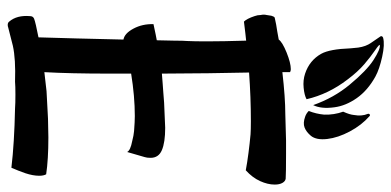

<svg xmlns="http://www.w3.org/2000/svg" viewBox="-286 -670 1043 512"><g transform="rotate(90 236.0 -413.5)"><path d="M45.9 87.9Q40 87.9 37.1 84Q19.5 63.5 22.5 28.3Q22.5 20.5 29.3 17.6Q39.1 13.7 79.1 5.9L82 -95.7L85 -220.7Q68.4 -223.6 55.7 -247.6Q43 -271.5 43.9 -300.8L57.6 -303.7L71.3 -306.6L86.9 -309.6L87.9 -355.5Q87.9 -380.9 88.9 -391.6Q89.8 -409.2 89.8 -443.4Q89.8 -485.4 87.9 -547.9L69.3 -545.9L52.7 -543.9L37.1 -542Q29.3 -549.8 22.5 -570.3Q19.5 -578.1 19.5 -586.9Q17.6 -594.7 19.5 -602.5L21.5 -615.2Q23.4 -622.1 26.4 -624L44.9 -627.9L63.5 -630.9L85 -634.8Q91.8 -644.5 119.6 -655.8Q147.5 -667 164.1 -667Q168 -667 171.9 -665V-644.5Q240.2 -652.3 283.2 -652.3L354.5 -654.3H388.7Q441.4 -654.3 456.1 -653.3Q462.9 -652.3 467.3 -644.5Q471.7 -636.7 471.7 -624Q471.7 -605.5 462.4 -585Q453.1 -564.5 433.6 -546.9Q413.1 -550.8 386.7 -554.2Q360.4 -557.6 337.9 -559.6Q326.2 -560.5 302.7 -560.5Q239.3 -560.5 172.9 -555.7L174.8 -447.3L175.8 -323.2L201.2 -325.2L227.5 -327.1L252.9 -329.1L320.3 -332Q359.4 -332 379.9 -323.2Q400.4 -314.5 400.4 -293Q400.4 -283.2 398.4 -277.3L384.8 -230.5Q380.9 -239.3 355.5 -244.1Q340.8 -248 329.1 -249Q303.7 -251 289.1 -251Q236.3 -251 175.8 -241.2V-240.2V-183.6Q175.8 -78.1 171.9 -9.8L197.3 -12.7L222.7 -15.6L295.9 -19.5L345.7 -20.5Q405.3 -20.5 444.3 -14.6Q448.2 -7.8 448.2 3.9Q448.2 20.5 441.4 41Q434.6 60.5 426.8 78.1Q361.3 70.3 268.6 68.4Q255.9 67.4 231.4 67.4Q209 67.4 197.3 68.4Q136.7 66.4 101.6 74.2L51.8 86.9Q49.8 87.9 45.9 87.9ZM77.1 -905.3Q75.2 -907.2 76.2 -909.7Q77.1 -912.1 80.1 -913.1Q97.7 -918 130.9 -910.6Q164.1 -903.3 183.6 -892.6Q220.7 -872.1 241.2 -842.8Q261.7 -813.5 265.6 -783.2Q270.5 -748 259.8 -726.6Q240.2 -782.2 205.1 -824.2Q168 -869.1 139.2 -887.7Q110.4 -906.2 99.6 -904.3Q96.7 -903.3 113.8 -891.6Q130.9 -879.9 150.9 -862.8Q170.9 -845.7 191.4 -818.4Q230.5 -767.6 244.1 -709Q233.4 -703.1 213.4 -701.2Q193.4 -699.2 175.8 -705.1Q140.6 -716.8 123 -748Q110.4 -770.5 108.4 -826.2L106.4 -846.7Q103.5 -867.2 93.8 -880.9ZM341.8 -720.7Q331.1 -708 319.3 -703.6Q307.6 -699.2 291 -705.1Q282.2 -708 275.4 -714.8Q283.2 -734.4 285.2 -755.9Q286.1 -782.2 277.3 -806.6Q285.2 -824.2 286.1 -835Q290 -856.4 283.2 -872.1Q282.2 -876 284.7 -877.4Q287.1 -878.9 289.1 -877Q313.5 -855.5 330.1 -824.2Q346.7 -793 350.1 -764.2Q353.5 -735.4 341.8 -720.7Z"/></g></svg>

Font: BKP Parklife Text
Style: Regular
Weight: 400
Designer: Font Diner, Inc.; LA MECHKY PLUS GmbH
Foundry: Font Diner, Inc.; LA MECHKY PLUS GmbH
Version: Version 1.007